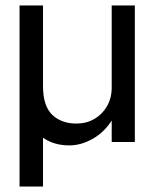

<svg xmlns="http://www.w3.org/2000/svg" viewBox="-20 -520 565 703"><path d="M51.6 -500V163H137.5V-500ZM137.5 -204.9 62.3 -187.8Q62.3 -91.3 110.2 -39.4Q158.1 12.4 232.9 12.4Q277.6 12.4 320.8 -12.5Q364 -37.4 392.1 -83.5Q420.1 -129.6 420.1 -193.4L389 -199.4Q389 -161 371.9 -131.4Q354.9 -101.7 325.8 -84.7Q296.6 -67.6 260.2 -67.6Q204.3 -67.6 170.9 -100Q137.5 -132.4 137.5 -204.9ZM473.7 0V-500H389V0Z"/></svg>

Font: Overused Grotesk Light
Style: Regular
Weight: 300
Designer: RandomMaerks
Version: Version 0.005